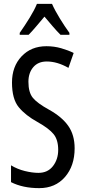

<svg xmlns="http://www.w3.org/2000/svg" viewBox="-20 -963 442 993"><path d="M366 -196Q366 -265 333 -312Q300 -359 233 -396Q173 -429 150 -457Q127 -485 127 -540Q127 -586 152 -615.5Q177 -645 222 -645Q276 -645 334 -612L361 -689Q333 -703 296.5 -713.5Q260 -724 220 -724Q141 -724 91.5 -671.5Q42 -619 42 -536Q42 -451 77 -408.5Q112 -366 174 -332Q233 -299 257 -269.5Q281 -240 281 -188Q281 -139 254 -104Q227 -69 179 -69Q147 -69 108.5 -78.5Q70 -88 37 -108V-21Q98 10 183 10Q266 10 316 -47.5Q366 -105 366 -196ZM249 -943H171Q158 -911 133 -870.5Q108 -830 82 -793V-783H128Q145 -800 166.5 -825.5Q188 -851 210 -877Q232 -851 252.5 -827Q273 -803 293 -783H339V-793Q315 -826 289.5 -867.5Q264 -909 249 -943Z"/></svg>

Font: Noto Sans Display Condensed
Style: Regular
Weight: 400
Width: 3
Designer: Monotype Design Team
Foundry: Monotype Imaging Inc.
Version: Version 1.900